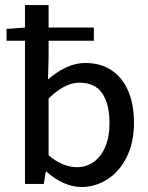

<svg xmlns="http://www.w3.org/2000/svg" viewBox="-20 -730 589 762"><path d="M318.4 -480Q379.9 -480 423.3 -450.7Q466.8 -421.4 489.3 -367.9Q511.7 -314.5 511.7 -242.2Q511.7 -164.6 482.9 -106.7Q454.1 -48.8 406.2 -18.3Q358.4 12.2 302.2 12.2Q268.6 12.2 232.7 -3.7Q196.8 -19.5 165 -48.3H161.6L153.8 0H79.1V-568.4H5.9V-615.2L79.1 -620.6V-710H172.9V-620.6H352.5V-568.4H172.9V-500L170.4 -414.6Q204.6 -444.8 242.4 -462.4Q280.3 -480 318.4 -480ZM284.7 -66.4Q322.3 -66.4 351.6 -87.2Q380.9 -107.9 397.7 -147.2Q414.6 -186.5 414.6 -240.7Q414.6 -317.4 385.7 -359.6Q356.9 -401.9 294.4 -401.9Q237.8 -401.9 172.9 -339.4V-113.8Q201.2 -89.4 230.2 -77.9Q259.3 -66.4 284.7 -66.4Z"/></svg>

Font: Varta SemiBold
Style: Regular
Weight: 600
Designer: Joana Correia, Viktoriya Grabowska, Eben Sorkin
Foundry: Sorkin Type
Version: Version 1.003; ttfautohint (v1.3) -l 8 -r 24 -G 200 -x 12 -H